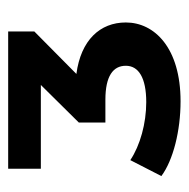

<svg xmlns="http://www.w3.org/2000/svg" viewBox="-16 -766 462 470"><g transform="rotate(-90 215.0 -531.0)"><path d="M202 -320C333 -320 395 -384 395 -454C395 -517 352 -564 269 -575L373 -678V-742H37V-662H242L150 -569V-504H206C264 -504 289 -485 289 -454C289 -423 260 -404 200 -404C148 -404 94 -419 58 -443L19 -367C58 -338 130 -320 202 -320Z"/></g></svg>

Font: Montserrat-Alt1
Style: Bold
Weight: 700
Designer: Differentunic
Foundry: Differentunic
Version: Version 7.222